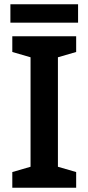

<svg xmlns="http://www.w3.org/2000/svg" viewBox="-20 -885 417 905"><path d="M348 -865H29V-778H348ZM339 0V-74L253 -99V-615L339 -640V-714H38V-640L124 -615V-99L38 -74V0Z"/></svg>

Font: Noto Sans Khmer UI SemiBold
Style: Regular
Weight: 600
Designer: Danh Hong and the Monotype Design Team
Foundry: Monotype Imaging Inc.
Version: Version 2.002